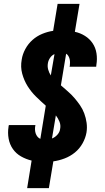

<svg xmlns="http://www.w3.org/2000/svg" viewBox="-20 -863 540 990"><path d="M120 107 143 -35Q114 -42 88.5 -56.5Q63 -71 46.5 -94.5Q30 -118 24.5 -148Q19 -178 24 -209Q24 -212 24.5 -214Q25 -216 26 -218H163Q163 -218 162.5 -217Q162 -216 162 -215Q160 -204 160.5 -194Q161 -184 164 -175Q167 -166 173 -158.5Q179 -151 188 -147L216 -318Q190 -341 165.5 -365Q141 -389 122.5 -418.5Q104 -448 94.5 -483Q85 -518 92 -556Q96 -583 110.5 -610Q125 -637 147.5 -657Q170 -677 198 -688.5Q226 -700 254 -704L277 -843H390L366 -699Q394 -693 418 -678Q442 -663 457.5 -640Q473 -617 477.5 -588Q482 -559 477 -529Q477 -526 476.5 -524Q476 -522 476 -519H339Q339 -520 339 -521Q339 -522 340 -523Q341 -532 341 -541Q341 -550 339 -558.5Q337 -567 332.5 -574.5Q328 -582 321 -586L294 -423Q312 -407 330 -391.5Q348 -376 363.5 -358Q379 -340 392.5 -320.5Q406 -301 414.5 -278Q423 -255 426.5 -230Q430 -205 426 -180Q421 -151 405.5 -123.5Q390 -96 366 -76.5Q342 -57 313 -46Q284 -35 255 -31L232 107ZM242 -474 261 -584Q247 -578 238 -564.5Q229 -551 227 -537Q224 -520 228.5 -504Q233 -488 242 -474ZM248 -149Q264 -155 276 -168.5Q288 -182 290 -198Q294 -218 286.5 -236Q279 -254 268 -268Z"/></svg>

Font: Iosevka SS04 Heavy
Style: Italic
Weight: 900
Italic angle: -9°
Monospace: yes
Designer: Belleve Invis
Foundry: Belleve Invis
Version: Version 19.0.0; ttfautohint (v1.8.4)